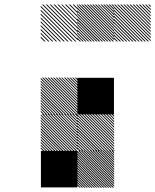

<svg xmlns="http://www.w3.org/2000/svg" viewBox="-20 -855 708 876"><path d="M500.8 -165.8 499.2 -167.5H500.8ZM500.8 -155 488.3 -167.5H494.2L500.8 -160.8ZM500.8 -144.2 477.5 -167.5H483.3L500.8 -150ZM500.8 -133.3 466.7 -167.5H472.5L500.8 -139.2ZM500.8 -122.5 455.8 -167.5H461.7L500.8 -128.3ZM500.8 -111.7 445 -167.5H450.8L500.8 -117.5ZM500.8 -100.8 434.2 -167.5H440L500.8 -106.7ZM500.8 -90 423.3 -167.5H429.2L500.8 -95.8ZM500.8 -79.2 412.5 -167.5H418.3L500.8 -85ZM500.8 -68.3 401.7 -167.5H407.5L500.8 -74.2ZM500.8 -57.5 390.8 -167.5H396.7L500.8 -63.3ZM500.8 -46.7 380 -167.5H385.8L500.8 -52.5ZM500.8 -35.8 369.2 -167.5H375L500.8 -41.7ZM500.8 -25 358.3 -167.5H364.2L500.8 -30.8ZM500.8 -14.2 347.5 -167.5H353.3L500.8 -20ZM500.8 -3.3 336.7 -167.5H342.5L500.8 -9.2ZM494.2 0.8 332.5 -160.8V-166.7L500 0.8ZM483.3 0.8 332.5 -150V-155.8L489.2 0.8ZM472.5 0.8 332.5 -139.2V-145L478.3 0.8ZM461.7 0.8 332.5 -128.3V-134.2L467.5 0.8ZM450.8 0.8 332.5 -117.5V-123.3L456.7 0.8ZM440 0.8 332.5 -106.7V-112.5L445.8 0.8ZM429.2 0.8 332.5 -95.8V-101.7L435 0.8ZM418.3 0.8 332.5 -85V-90.8L424.2 0.8ZM407.5 0.8 332.5 -74.2V-80L413.3 0.8ZM396.7 0.8 332.5 -63.3V-69.2L402.5 0.8ZM385.8 0.8 332.5 -52.5V-58.3L391.7 0.8ZM375 0.8 332.5 -41.7V-47.5L380.8 0.8ZM364.2 0.8 332.5 -30.8V-36.7L370 0.8ZM353.3 0.8 332.5 -20V-25.8L359.2 0.8ZM342.5 0.8 332.5 -9.2V-15L348.3 0.8ZM500.8 -167.5H505L500.8 -171.7ZM500.8 -321.7 488.3 -334.2H494.2L500.8 -327.5ZM500.8 -309.2 475.8 -334.2H481.7L500.8 -315ZM500.8 -296.7 463.3 -334.2H469.2L500.8 -302.5ZM500.8 -284.2 450.8 -334.2H456.7L500.8 -290ZM500.8 -271.7 438.3 -334.2H444.2L500.8 -277.5ZM500.8 -259.2 425.8 -334.2H430.8L500.8 -264.2ZM500.8 -246.7 413.3 -334.2H419.2L500.8 -252.5ZM500.8 -234.2 400.8 -334.2H406.7L500.8 -240ZM500.8 -221.7 388.3 -334.2H394.2L500.8 -227.5ZM500.8 -209.2 375.8 -334.2H381.7L500.8 -215ZM500.8 -196.7 363.3 -334.2H369.2L500.8 -202.5ZM500.8 -184.2 350.8 -334.2H356.7L500.8 -190ZM500.8 -171.7 338.3 -334.2H344.2L500.8 -177.5ZM494.2 -165.8 332.5 -327.5V-333.3L500 -165.8ZM481.7 -165.8 332.5 -315V-320.8L487.5 -165.8ZM469.2 -165.8 332.5 -302.5V-308.3L475 -165.8ZM456.7 -165.8 332.5 -290V-295.8L462.5 -165.8ZM444.2 -165.8 332.5 -277.5V-283.3L450 -165.8ZM430.8 -165.8 332.5 -264.2V-270.8L437.5 -165.8ZM419.2 -165.8 332.5 -252.5V-258.3L425 -165.8ZM406.7 -165.8 332.5 -240V-245.8L412.5 -165.8ZM394.2 -165.8 332.5 -227.5V-233.3L400 -165.8ZM381.7 -165.8 332.5 -215V-220.8L387.5 -165.8ZM369.2 -165.8 332.5 -202.5V-208.3L375 -165.8ZM356.7 -165.8 332.5 -190V-195.8L362.5 -165.8ZM344.2 -165.8 332.5 -177.5V-183.3L350 -165.8ZM334.2 -321.7 321.7 -334.2H327.5L334.2 -327.5ZM334.2 -309.2 309.2 -334.2H315L334.2 -315ZM334.2 -296.7 296.7 -334.2H302.5L334.2 -302.5ZM334.2 -284.2 284.2 -334.2H290L334.2 -290ZM334.2 -271.7 271.7 -334.2H277.5L334.2 -277.5ZM334.2 -259.2 259.2 -334.2H264.2L334.2 -264.2ZM334.2 -246.7 246.7 -334.2H252.5L334.2 -252.5ZM334.2 -234.2 234.2 -334.2H240L334.2 -240ZM334.2 -221.7 221.7 -334.2H227.5L334.2 -227.5ZM334.2 -209.2 209.2 -334.2H215L334.2 -215ZM334.2 -196.7 196.7 -334.2H202.5L334.2 -202.5ZM334.2 -184.2 184.2 -334.2H190L334.2 -190ZM334.2 -171.7 171.7 -334.2H177.5L334.2 -177.5ZM327.5 -165.8 165.8 -327.5V-333.3L333.3 -165.8ZM315 -165.8 165.8 -315V-320.8L320.8 -165.8ZM302.5 -165.8 165.8 -302.5V-308.3L308.3 -165.8ZM290 -165.8 165.8 -290V-295.8L295.8 -165.8ZM277.5 -165.8 165.8 -277.5V-283.3L283.3 -165.8ZM264.2 -165.8 165.8 -264.2V-270.8L270.8 -165.8ZM252.5 -165.8 165.8 -252.5V-258.3L258.3 -165.8ZM240 -165.8 165.8 -240V-245.8L245.8 -165.8ZM227.5 -165.8 165.8 -227.5V-233.3L233.3 -165.8ZM215 -165.8 165.8 -215V-220.8L220.8 -165.8ZM202.5 -165.8 165.8 -202.5V-208.3L208.3 -165.8ZM190 -165.8 165.8 -190V-195.8L195.8 -165.8ZM177.5 -165.8 165.8 -177.5V-183.3L183.3 -165.8ZM334.2 -488.3 321.7 -500.8H327.5L334.2 -494.2ZM334.2 -475.8 309.2 -500.8H315L334.2 -481.7ZM334.2 -463.3 296.7 -500.8H302.5L334.2 -469.2ZM334.2 -450.8 284.2 -500.8H290L334.2 -456.7ZM334.2 -438.3 271.7 -500.8H277.5L334.2 -444.2ZM334.2 -425.8 259.2 -500.8H264.2L334.2 -430.8ZM334.2 -413.3 246.7 -500.8H252.5L334.2 -419.2ZM334.2 -400.8 234.2 -500.8H240L334.2 -406.7ZM334.2 -388.3 221.7 -500.8H227.5L334.2 -394.2ZM334.2 -375.8 209.2 -500.8H215L334.2 -381.7ZM334.2 -363.3 196.7 -500.8H202.5L334.2 -369.2ZM334.2 -350.8 184.2 -500.8H190L334.2 -356.7ZM334.2 -338.3 171.7 -500.8H177.5L334.2 -344.2ZM327.5 -332.5 165.8 -494.2V-500L333.3 -332.5ZM315 -332.5 165.8 -481.7V-487.5L320.8 -332.5ZM302.5 -332.5 165.8 -469.2V-475L308.3 -332.5ZM290 -332.5 165.8 -456.7V-462.5L295.8 -332.5ZM277.5 -332.5 165.8 -444.2V-450L283.3 -332.5ZM264.2 -332.5 165.8 -430.8V-437.5L270.8 -332.5ZM252.5 -332.5 165.8 -419.2V-425L258.3 -332.5ZM240 -332.5 165.8 -406.7V-412.5L245.8 -332.5ZM227.5 -332.5 165.8 -394.2V-400L233.3 -332.5ZM215 -332.5 165.8 -381.7V-387.5L220.8 -332.5ZM202.5 -332.5 165.8 -369.2V-375L208.3 -332.5ZM190 -332.5 165.8 -356.7V-362.5L195.8 -332.5ZM177.5 -332.5 165.8 -344.2V-350L183.3 -332.5ZM667.5 -822.5 655.8 -834.2H661.7L667.5 -828.3ZM667.5 -808.3 641.7 -834.2H647.5L667.5 -814.2ZM667.5 -794.2 627.5 -834.2H633.3L667.5 -800ZM667.5 -780 613.3 -834.2H619.2L667.5 -785.8ZM667.5 -765.8 599.2 -834.2H605L667.5 -771.7ZM667.5 -751.7 585 -834.2H590.8L667.5 -757.5ZM667.5 -737.5 570.8 -834.2H576.7L667.5 -743.3ZM667.5 -723.3 556.7 -834.2H562.5L667.5 -729.2ZM667.5 -709.2 542.5 -834.2H548.3L667.5 -715ZM667.5 -695 528.3 -834.2H534.2L667.5 -700.8ZM667.5 -680.8 514.2 -834.2H520L667.5 -686.7ZM667.5 -666.7 500 -834.2H505.8L667.5 -672.5ZM654.2 -665.8 499.2 -820.8V-826.7L660 -665.8ZM640 -665.8 499.2 -806.7V-812.5L645.8 -665.8ZM625.8 -665.8 499.2 -792.5V-798.3L631.7 -665.8ZM611.7 -665.8 499.2 -778.3V-784.2L617.5 -665.8ZM596.7 -665.8 499.2 -763.3V-770L603.3 -665.8ZM583.3 -665.8 499.2 -750V-755.8L589.2 -665.8ZM569.2 -665.8 499.2 -735.8V-741.7L575 -665.8ZM555 -665.8 499.2 -721.7V-727.5L560.8 -665.8ZM540.8 -665.8 499.2 -707.5V-713.3L546.7 -665.8ZM526.7 -665.8 499.2 -693.3V-699.2L532.5 -665.8ZM512.5 -665.8 499.2 -679.2V-685L518.3 -665.8ZM500.8 -821.7 488.3 -834.2H494.2L500.8 -827.5ZM500.8 -809.2 475.8 -834.2H481.7L500.8 -815ZM500.8 -796.7 463.3 -834.2H469.2L500.8 -802.5ZM500.8 -784.2 450.8 -834.2H456.7L500.8 -790ZM500.8 -771.7 438.3 -834.2H444.2L500.8 -777.5ZM500.8 -759.2 425.8 -834.2H430.8L500.8 -764.2ZM500.8 -746.7 413.3 -834.2H419.2L500.8 -752.5ZM500.8 -734.2 400.8 -834.2H406.7L500.8 -740ZM500.8 -721.7 388.3 -834.2H394.2L500.8 -727.5ZM500.8 -709.2 375.8 -834.2H381.7L500.8 -715ZM500.8 -696.7 363.3 -834.2H369.2L500.8 -702.5ZM500.8 -684.2 350.8 -834.2H356.7L500.8 -690ZM500.8 -671.7 338.3 -834.2H344.2L500.8 -677.5ZM494.2 -665.8 332.5 -827.5V-833.3L500 -665.8ZM481.7 -665.8 332.5 -815V-820.8L487.5 -665.8ZM469.2 -665.8 332.5 -802.5V-808.3L475 -665.8ZM456.7 -665.8 332.5 -790V-795.8L462.5 -665.8ZM444.2 -665.8 332.5 -777.5V-783.3L450 -665.8ZM430.8 -665.8 332.5 -764.2V-770.8L437.5 -665.8ZM419.2 -665.8 332.5 -752.5V-758.3L425 -665.8ZM406.7 -665.8 332.5 -740V-745.8L412.5 -665.8ZM394.2 -665.8 332.5 -727.5V-733.3L400 -665.8ZM381.7 -665.8 332.5 -715V-720.8L387.5 -665.8ZM369.2 -665.8 332.5 -702.5V-708.3L375 -665.8ZM356.7 -665.8 332.5 -690V-695.8L362.5 -665.8ZM344.2 -665.8 332.5 -677.5V-683.3L350 -665.8ZM334.2 -829.2 329.2 -834.2H334.2ZM334.2 -811.7 311.7 -834.2H317.5L334.2 -817.5ZM334.2 -794.2 294.2 -834.2H300L334.2 -800ZM334.2 -776.7 276.7 -834.2H282.5L334.2 -782.5ZM334.2 -759.2 259.2 -834.2H264.2L334.2 -764.2ZM334.2 -741.7 241.7 -834.2H247.5L334.2 -747.5ZM334.2 -724.2 224.2 -834.2H230L334.2 -730ZM334.2 -706.7 206.7 -834.2H212.5L334.2 -712.5ZM334.2 -689.2 189.2 -834.2H195L334.2 -695ZM334.2 -671.7 171.7 -834.2H177.5L334.2 -677.5ZM322.5 -665.8 165.8 -822.5V-828.3L328.3 -665.8ZM305 -665.8 165.8 -805V-810.8L310.8 -665.8ZM287.5 -665.8 165.8 -787.5V-793.3L293.3 -665.8ZM270 -665.8 165.8 -770V-775.8L275.8 -665.8ZM252.5 -665.8 165.8 -752.5V-758.3L258.3 -665.8ZM235 -665.8 165.8 -735V-740.8L240.8 -665.8ZM217.5 -665.8 165.8 -717.5V-723.3L223.3 -665.8ZM200 -665.8 165.8 -700V-705.8L205.8 -665.8ZM182.5 -665.8 165.8 -682.5V-688.3L188.3 -665.8ZM334.2 -834.2H335L334.2 -835ZM166.7 -166.7H333.3V0H166.7ZM333.3 -500H500V-333.3H333.3Z"/></svg>

Font: 0xA000-Pixelated-Mono
Style: Pixelated-Mono
Weight: 400
Version: Version 0.1